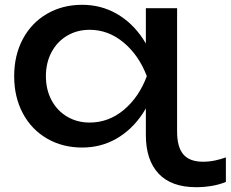

<svg xmlns="http://www.w3.org/2000/svg" viewBox="-20 -600 960 799"><path d="M322 14Q240 14 175.5 -23.5Q111 -61 75 -128.5Q39 -196 39 -283Q39 -370 75 -437.5Q111 -505 175.5 -542.5Q240 -580 322 -580Q400 -580 465 -543Q530 -506 574.5 -439Q619 -372 637 -283Q618 -194 573.5 -127Q529 -60 464.5 -23Q400 14 322 14ZM353 -90Q432 -90 495 -142.5Q558 -195 591 -283Q558 -370 494.5 -423Q431 -476 353 -476Q301 -476 259.5 -451.5Q218 -427 194.5 -383Q171 -339 171 -283Q171 -227 194.5 -183Q218 -139 259.5 -114.5Q301 -90 353 -90ZM825 73Q850 73 874 68Q898 63 920 55V157Q894 168 862 173.5Q830 179 796 179Q693 179 640 122.5Q587 66 587 -38V-200L593 -235V-349L587 -369V-566H717V-52Q717 12 743 42.5Q769 73 825 73Z"/></svg>

Font: Unbounded Variable
Style: Regular
Weight: 400
Designer: Luke Prowse, Jean-Baptiste Morizot, Fátima Lázaro, Florian Runge
Foundry: NaN
Version: Version 1.600;FEAKit 1.0